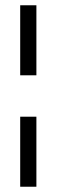

<svg xmlns="http://www.w3.org/2000/svg" viewBox="-20 -708 233 728"><path d="M118 -422.5H56.6V-688H118ZM118 0H56.6V-265.5H118Z"/></svg>

Font: League Spartan Extralight
Style: Regular
Weight: 200
Foundry: The League of Moveable Type
Version: Version 2.300; ttfautohint (v1.8.3)